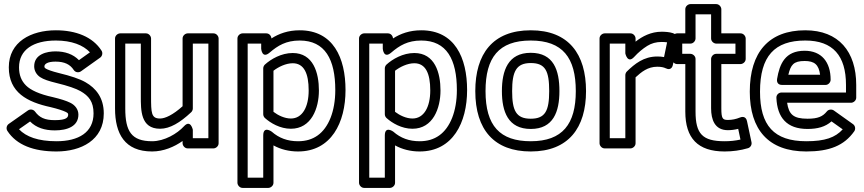

<svg xmlns="http://www.w3.org/2000/svg" viewBox="-20 -700 4221 938"><path d="M251 -449C210.5 -449 147 -436.3 147 -376C147 -354.3 158.4 -335 176.1 -323.2C193.5 -311.6 218.5 -303.7 255.1 -294.7C312 -281 352 -266.9 373.1 -254.8C413.1 -231.9 437 -203.9 437 -146C437 -53.5 364 -10 256 -10C166.4 -10 107.4 -31.8 72.8 -68.6L126.9 -106.5C157.4 -76.1 197.4 -63 248 -63C309.3 -63 363 -83.2 363 -140C363 -166.3 346.1 -186.9 323.5 -197.9C303.3 -207.9 276.2 -216.3 238.6 -225.4C172.1 -239.7 129.4 -260 107.2 -282.2C84.4 -304.9 73 -333.1 73 -371C73 -457 142.9 -502 253 -502C329.4 -502 386.6 -479.8 419.4 -444.4L365.7 -406.1C336.9 -435.7 297.3 -449 251 -449ZM251 -399C295.9 -399 322.7 -384.9 340.1 -358.3C348.5 -345.4 364.8 -344 375.5 -351.6L469.5 -418.6C479.3 -425.6 483.4 -440.9 476.1 -452.4C433.2 -519.8 351.1 -552 253 -552C131.9 -552 23 -496.1 23 -371C23 -248.1 112.9 -201.3 227.4 -176.6C261.8 -168.3 287.7 -159.8 301.5 -153.1C312.9 -147.5 313 -144.3 313 -140C313 -127.4 306.7 -113 248 -113C197.8 -113 172.5 -126 151.1 -154.9C143.2 -165.5 127.7 -168.2 116.6 -160.5L22.6 -94.5C12.2 -87.1 8.7 -71.7 16.1 -60.4C61.2 8.9 144.8 40 256 40C375.1 40 487 -14.8 487 -146C487 -222.6 448.5 -269.2 397.9 -298.2C369 -314.8 325.9 -329 266.9 -343.3C232.8 -351.7 210.5 -360.4 203.9 -364.8C197.6 -369 197 -371.1 197 -376C197 -386.1 209.9 -399 251 -399Z M723 -10C621.8 -10 592 -58.9 592 -170V-487H668V-230C668 -162.6 666.1 -71 762 -71C810.3 -71 859.9 -101 914.1 -151.8C919.2 -156.5 922 -164 922 -170V-487H998V-25H922V-66C922 -66 911.3 -118.6 878.6 -82.9C846 -47.4 783.6 -10 723 -10ZM723 40C779.4 40 832 17.1 872 -11.2V0C872 10.7 881.9 25 897 25H1023C1033.7 25 1048 15.1 1048 0V-512C1048 -522.7 1038.1 -537 1023 -537H897C886.3 -537 872 -527.1 872 -512V-181C825.1 -138.8 787 -121 762 -121C718.9 -121 718 -147.5 718 -230V-512C718 -522.7 708.1 -537 693 -537H567C556.3 -537 542 -527.1 542 -512V-170C542 -46.4 589.4 40 723 40Z M1444 -502C1568.2 -502 1618 -409.7 1618 -260C1618 -156 1585.1 -76.1 1532 -38.4C1505.6 -19.6 1474.3 -10 1436 -10C1384.7 -10 1343 -25.5 1307.6 -56.7C1307.6 -56.7 1266 -87.4 1266 -38V168H1190V-487H1256V-462C1256 -462 1259.8 -410.9 1297.3 -443C1337.4 -477.4 1377.8 -502 1444 -502ZM1668 -260C1668 -418.1 1607.7 -552 1444 -552C1387 -552 1342.6 -535.6 1306.1 -512.2C1305 -525.4 1295.3 -537 1281 -537H1165C1154.3 -537 1140 -527.1 1140 -512V193C1140 203.7 1149.9 218 1165 218H1291C1301.7 218 1316 208.1 1316 193V10.3C1351 29.7 1392 40 1436 40C1598.5 40 1668 -101.3 1668 -260ZM1401 -71C1501.6 -71 1538 -171.2 1538 -258C1538 -343.7 1510.9 -441 1410 -441C1354.4 -441 1303.6 -411.3 1274.1 -384.5C1268.9 -379.7 1266 -372.3 1266 -366V-142C1266 -134.8 1269.5 -127.7 1274.3 -123.4C1301.4 -99 1348.1 -71 1401 -71ZM1401 -121C1370.6 -121 1338.4 -136.5 1316 -153.7V-354.4C1339.7 -373 1376.7 -391 1410 -391C1464.8 -391 1488 -342.3 1488 -258C1488 -176.8 1456.9 -121 1401 -121Z M2038 -502C2162.2 -502 2212 -409.7 2212 -260C2212 -156 2179.1 -76.1 2126 -38.4C2099.6 -19.6 2068.3 -10 2030 -10C1978.7 -10 1937 -25.5 1901.6 -56.7C1901.6 -56.7 1860 -87.4 1860 -38V168H1784V-487H1850V-462C1850 -462 1853.8 -410.9 1891.3 -443C1931.4 -477.4 1971.8 -502 2038 -502ZM2262 -260C2262 -418.1 2201.7 -552 2038 -552C1981 -552 1936.6 -535.6 1900.1 -512.2C1899 -525.4 1889.3 -537 1875 -537H1759C1748.3 -537 1734 -527.1 1734 -512V193C1734 203.7 1743.9 218 1759 218H1885C1895.7 218 1910 208.1 1910 193V10.3C1945 29.7 1986 40 2030 40C2192.5 40 2262 -101.3 2262 -260ZM1995 -71C2095.6 -71 2132 -171.2 2132 -258C2132 -343.7 2104.9 -441 2004 -441C1948.4 -441 1897.6 -411.3 1868.1 -384.5C1862.9 -379.7 1860 -372.3 1860 -366V-142C1860 -134.8 1863.5 -127.7 1868.3 -123.4C1895.4 -99 1942.1 -71 1995 -71ZM1995 -121C1964.6 -121 1932.4 -136.5 1910 -153.7V-354.4C1933.7 -373 1970.7 -391 2004 -391C2058.8 -391 2082 -342.3 2082 -258C2082 -176.8 2050.9 -121 1995 -121Z M2573 -502C2729.2 -502 2793 -417.6 2793 -255C2793 -94.2 2728.4 -10 2573 -10C2422.6 -10 2352 -85 2352 -255C2352 -418.1 2415.8 -502 2573 -502ZM2573 -552C2386.4 -552 2302 -435.8 2302 -255C2302 -65 2395.4 40 2573 40C2757.7 40 2843 -76.2 2843 -255C2843 -435.2 2758.8 -552 2573 -552ZM2573 -70C2683.6 -70 2713 -154.6 2713 -255C2713 -356.3 2685.1 -442 2573 -442C2461.7 -442 2432 -354.9 2432 -255C2432 -154.6 2462 -70 2573 -70ZM2573 -120C2501.2 -120 2482 -159.7 2482 -255C2482 -350.4 2501.7 -392 2573 -392C2645.1 -392 2663 -352.4 2663 -255C2663 -159.3 2644.1 -120 2573 -120Z M3224.1 -421.2C3212.6 -423.3 3202.9 -424 3191 -424C3124.9 -424 3080.9 -388.1 3042.6 -350.9C3037.7 -346.2 3035 -338.8 3035 -333V-25H2959V-487H3035V-439C3035 -439 3045.8 -386.4 3078.4 -422.1C3098.4 -443.9 3119.6 -461.7 3142.2 -475.8C3162.8 -488.6 3185.5 -495 3212 -495C3222.8 -495 3233.1 -494.2 3239 -493.2ZM3085 -496.5V-512C3085 -522.7 3075.1 -537 3060 -537H2934C2923.3 -537 2909 -527.1 2909 -512V0C2909 10.7 2918.9 25 2934 25H3060C3070.7 25 3085 15.1 3085 0V-322.2C3113.2 -348.1 3144.5 -374 3191 -374C3209.8 -374 3223.3 -370.9 3231.8 -366.6C3261.7 -351.7 3266.8 -380.9 3267.5 -383.9L3292.5 -504.9C3299.7 -540 3244.9 -545 3212 -545C3160.6 -545 3117.9 -522.5 3085 -496.5Z M3454 -171C3454 -116.3 3471.3 -64 3536 -64C3552.7 -64 3571.6 -66.6 3586.4 -70.5L3597.5 -18.2C3571.3 -12.5 3547.1 -10 3520 -10C3412 -10 3378 -45.7 3378 -155V-412C3378 -427.1 3363.7 -437 3353 -437H3313V-487H3353C3368.1 -487 3378 -501.3 3378 -512V-630H3454V-512C3454 -496.9 3468.3 -487 3479 -487H3573V-437H3479C3463.9 -437 3454 -422.7 3454 -412ZM3504 -171V-387H3598C3608.7 -387 3623 -396.9 3623 -412V-512C3623 -522.7 3613.1 -537 3598 -537H3504V-655C3504 -665.7 3494.1 -680 3479 -680H3353C3342.3 -680 3328 -670.1 3328 -655V-537H3288C3277.3 -537 3263 -527.1 3263 -512V-412C3263 -401.3 3272.9 -387 3288 -387H3328V-155C3328 -24.8 3389.1 40 3520 40C3559.6 40 3597.7 34.7 3634.1 24C3646.4 20.4 3654.1 7.4 3651.4 -5.2L3629.4 -108.2C3623.8 -134.9 3602.1 -128.8 3595.5 -126.1C3575.6 -117.9 3556 -114 3536 -114C3510.5 -114 3504 -120.3 3504 -171Z M3914 -502C4049.5 -502 4113 -427.4 4113 -285V-248H3798C3784.9 -248 3772.3 -237.5 3773 -221.9C3777.3 -125.5 3823.7 -70 3925 -70C3973.9 -70 4012.1 -80.3 4042.2 -107L4097 -68C4060.4 -28.2 4011.1 -10 3919 -10C3760.4 -10 3693 -87.6 3693 -252C3693 -425.7 3763.9 -502 3914 -502ZM3914 -552C3736.1 -552 3643 -444.9 3643 -252C3643 -67.5 3733.6 40 3919 40C4031.9 40 4104 11.6 4153.4 -58.6C4160.5 -68.6 4159.1 -85.1 4147.5 -93.4L4053.5 -160.4C4044 -167.1 4028.2 -166.4 4019.6 -155.7C3999.2 -130.5 3975.7 -120 3925 -120C3855.7 -120 3833.8 -141.2 3825.4 -198H4138C4148.7 -198 4163 -207.9 4163 -223V-285C4163 -447.4 4077.8 -552 3914 -552ZM4038 -310C4038 -397.1 3993.4 -452 3911 -452C3815.6 -452 3788.7 -388.1 3776.3 -314.1C3775.1 -306.7 3774.4 -285 3801 -285H4013C4028.1 -285 4038 -299.3 4038 -310ZM3986.5 -335H3831.4C3843.1 -382.8 3856 -402 3911 -402C3959.1 -402 3979.9 -384.2 3986.5 -335Z"/></svg>

Font: Fog Sans
Style: Outline
Weight: 700
Foundry: Intel Corporation
Version: Version 1.00